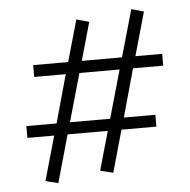

<svg xmlns="http://www.w3.org/2000/svg" viewBox="-48 -619 719 728"><g transform="rotate(-5 311.5 -254.5)"><path d="M465 -347 414 -164H534V-119H401L356 41L307 29L349 -119H196L145 62L97 50L145 -119H43V-164H158L209 -347H89V-392H222L267 -550L315 -537L274 -392H427L478 -571L525 -558L478 -392H580V-347ZM414 -347H261L209 -164H362Z"/></g></svg>

Font: Ysabeau Infant Semilight
Style: Regular
Weight: 300
Designer: Christian Thalmann (Catharsis Fonts)
Version: Version 0.003